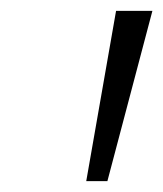

<svg xmlns="http://www.w3.org/2000/svg" viewBox="-20 -678 301 354"><path d="M139 -344 194 -658H261L178 -344Z"/></svg>

Font: Ysabeau Office
Style: Italic
Weight: 400
Italic angle: -12°
Designer: Christian Thalmann (Catharsis Fonts)
Version: Version 2.001;gftools[0.9.30]; featfreeze: tnum,lnum,ss02